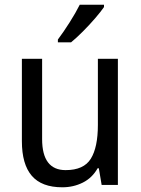

<svg xmlns="http://www.w3.org/2000/svg" viewBox="-20 -786 599 816"><path d="M481 -536V0H412L400 -71H395Q372 -30 332 -10Q292 10 245 10Q157 10 115 -39Q73 -88 73 -186V-536H159V-195Q159 -63 259 -63Q336 -63 366 -111.5Q396 -160 396 -255V-536ZM422 -756Q409 -737 384.5 -708.5Q360 -680 332 -652Q304 -624 282 -606H226V-618Q250 -650 276 -691Q302 -732 319 -766H422Z"/></svg>

Font: Noto Sans Sinhala UI SemiCondensed
Style: Regular
Weight: 400
Width: 4
Designer: Jelle Bosma - Monotype Design Team
Foundry: Monotype Imaging Inc.
Version: Version 2.006; ttfautohint (v1.8.4.7-5d5b)